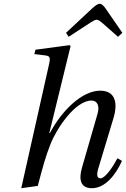

<svg xmlns="http://www.w3.org/2000/svg" viewBox="-20 -980 665 1012"><path d="M328 -807 342 -786 457 -861C469 -869 482 -876 489 -876C498 -876 507 -869 517 -861L602 -786L625 -807L536 -936C527 -948 517 -960 506 -960C494 -960 481 -949 466 -936ZM92 12 179 0C206 -102 221 -157 246 -220C276 -298 375 -450 462 -450C494 -450 506 -421 494 -380L412 -96C393 -30 407 12 464 12C533 12 589 -56 623 -132L599 -146C581 -111 537 -40 509 -40C489 -40 489 -63 499 -95L578 -357C602 -436 589 -502 508 -502C413 -502 307 -399 243 -279H240L352 -737L347 -742L167 -718L161 -695L218 -688C243 -685 247 -678 238 -639Z"/></svg>

Font: Heuristica
Style: Italic
Weight: 400
Italic angle: -13°
Version: Version 1.0.1